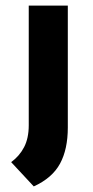

<svg xmlns="http://www.w3.org/2000/svg" viewBox="-20 -457 335 688"><path d="M101 211 20 124Q50 102 66.5 70Q83 38 83 -8V-437H223V0Q223 78 195 129.5Q167 181 101 211Z"/></svg>

Font: Josefin Sans Thin
Style: Bold
Weight: 700
Version: Version 2.000